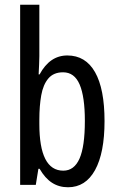

<svg xmlns="http://www.w3.org/2000/svg" viewBox="-20 -780 502 810"><path d="M146 -543Q146 -527 145 -508Q144 -489 143 -466H147Q190 -546 264 -546Q341 -546 381 -475.5Q421 -405 421 -269Q421 -135 381 -62.5Q341 10 267 10Q229 10 199.5 -9Q170 -28 147 -68H142L131 0H65V-760H146ZM246 -475Q206 -475 184 -449Q162 -423 154 -378Q146 -333 146 -276V-257Q146 -60 247 -60Q293 -60 315.5 -111Q338 -162 338 -270Q338 -372 316 -423.5Q294 -475 246 -475Z"/></svg>

Font: Noto Sans Sinhala ExtraCondensed
Style: Regular
Weight: 400
Width: 2
Designer: Jelle Bosma - Monotype Design Team
Foundry: Monotype Imaging Inc.
Version: Version 2.006; ttfautohint (v1.8.4.7-5d5b)